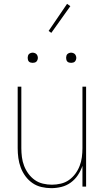

<svg xmlns="http://www.w3.org/2000/svg" viewBox="-20 -971 540 999"><path d="M247 8Q221 8 195.5 2Q170 -4 149 -18.5Q128 -33 112.5 -54Q97 -75 88 -99Q79 -123 75.5 -148.5Q72 -174 72 -200V-520H91V-200Q91 -177 94 -153.5Q97 -130 105.5 -108Q114 -86 128 -67Q142 -48 161 -34.5Q180 -21 203.5 -15.5Q227 -10 250 -10Q273 -10 296.5 -15.5Q320 -21 339 -34.5Q358 -48 372 -67Q386 -86 394.5 -108Q403 -130 406 -153.5Q409 -177 409 -200V-520H428V0H409V-108Q400 -82 385 -59.5Q370 -37 348 -21Q326 -5 299.5 1.5Q273 8 247 8ZM350 -644Q345 -644 339.5 -645.5Q334 -647 330.5 -650.5Q327 -654 325.5 -659.5Q324 -665 324 -670Q324 -675 325.5 -680.5Q327 -686 330.5 -689.5Q334 -693 339.5 -695Q345 -697 350 -697Q355 -697 360.5 -695Q366 -693 369.5 -689.5Q373 -686 375 -680.5Q377 -675 377 -670Q377 -665 375 -659.5Q373 -654 369.5 -650.5Q366 -647 360.5 -645.5Q355 -644 350 -644ZM150 -644Q145 -644 139.5 -645.5Q134 -647 130.5 -650.5Q127 -654 125.5 -659.5Q124 -665 124 -670Q124 -675 125.5 -680.5Q127 -686 130.5 -689.5Q134 -693 139.5 -695Q145 -697 150 -697Q155 -697 160.5 -695Q166 -693 169.5 -689.5Q173 -686 175 -680.5Q177 -675 177 -670Q177 -665 175 -659.5Q173 -654 169.5 -650.5Q166 -647 160.5 -645.5Q155 -644 150 -644ZM247 -800 233 -810 329 -951 346 -939Z"/></svg>

Font: Iosevka Curly Thin
Style: Regular
Weight: 100
Monospace: yes
Designer: Belleve Invis
Foundry: Belleve Invis
Version: Version 22.1.2; ttfautohint (v1.8.4)